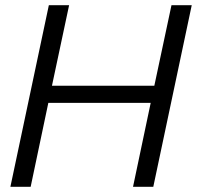

<svg xmlns="http://www.w3.org/2000/svg" viewBox="-20 -719 758 739"><path d="M168 -699H246L180 -389H574L640 -699H718L570 0H492L560 -323H166L98 0H20Z"/></svg>

Font: Prompt Light
Style: Italic
Weight: 300
Italic angle: -12°
Designer: Katatrad Team
Foundry: CadsonDemak
Version: Version 1.000